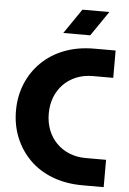

<svg xmlns="http://www.w3.org/2000/svg" viewBox="-60 -936 657 980"><g transform="rotate(5 269.0 -446.5)"><path d="M401 0Q315 0 246 -26.5Q177 -53 129 -101Q81 -149 55 -212.5Q29 -276 29 -350Q29 -424 55 -487.5Q81 -551 129.5 -599Q178 -647 246.5 -673.5Q315 -700 401 -700H509V-560H405Q358 -560 319.5 -544Q281 -528 253.5 -499.5Q226 -471 211.5 -433Q197 -395 197 -350Q197 -305 211.5 -267Q226 -229 253.5 -200.5Q281 -172 319.5 -156Q358 -140 405 -140H509V0ZM235 -766 322 -893H460L373 -766Z"/></g></svg>

Font: MuseoModerno Thin
Style: Bold
Weight: 700
Version: Version 1.003